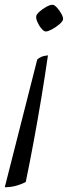

<svg xmlns="http://www.w3.org/2000/svg" viewBox="-79 -520 284 805"><path d="M113 -388Q105 -388 94.5 -400.5Q84 -413 77.5 -428.5Q71 -444 73 -453Q75 -461 87.5 -472Q100 -483 115.5 -491.5Q131 -500 141 -500Q149 -500 160 -488Q171 -476 179 -461Q187 -446 185 -437Q182 -428 168 -416.5Q154 -405 138 -396.5Q122 -388 113 -388ZM-59 265 77 -270Q82 -276 93 -281Q104 -286 122 -288Q110 -204 94.5 -110.5Q79 -17 62 74.5Q45 166 29 243Q15 251 -8.5 258Q-32 265 -59 265Z"/></svg>

Font: Texturina 72pt 72pt Light
Style: Italic
Weight: 300
Italic angle: -11°
Designer: Guillermo Torres Carreño
Foundry: Omnibus-Type
Version: Version 1.002; ttfautohint (v1.8.3)